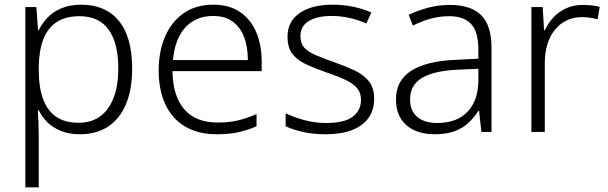

<svg xmlns="http://www.w3.org/2000/svg" viewBox="-20 -562 2590 818"><path d="M327 -542Q429 -542 486 -473.5Q543 -405 543 -269Q543 -179 516 -116.5Q489 -54 439.5 -22Q390 10 321 10Q275 10 240 -4Q205 -18 182 -41Q159 -64 145 -92H141Q143 -67 144 -37.5Q145 -8 145 17V236H88V-532H135L142 -433H145Q159 -462 182.5 -487Q206 -512 242 -527Q278 -542 327 -542ZM319 -493Q260 -493 221.5 -468Q183 -443 164.5 -394.5Q146 -346 145 -276V-266Q145 -190 163.5 -140Q182 -90 219.5 -64.5Q257 -39 315 -39Q370 -39 407.5 -67Q445 -95 464.5 -146.5Q484 -198 484 -270Q484 -378 443 -435.5Q402 -493 319 -493Z M889 -542Q957 -542 1003 -510.5Q1049 -479 1072 -424Q1095 -369 1095 -298V-259H715Q716 -153 765 -96.5Q814 -40 906 -40Q955 -40 992 -48.5Q1029 -57 1073 -76V-24Q1034 -7 994.5 1.5Q955 10 904 10Q824 10 768.5 -23Q713 -56 684.5 -117.5Q656 -179 656 -262Q656 -343 683.5 -406.5Q711 -470 763 -506Q815 -542 889 -542ZM888 -494Q815 -494 770 -445.5Q725 -397 717 -306H1036Q1036 -362 1020 -404Q1004 -446 971.5 -470Q939 -494 888 -494Z M1574 -141Q1574 -93 1550 -59.5Q1526 -26 1480 -8Q1434 10 1368 10Q1312 10 1269.5 0Q1227 -10 1197 -24V-79Q1233 -62 1277.5 -50Q1322 -38 1369 -38Q1448 -38 1483 -65Q1518 -92 1518 -137Q1518 -167 1501.5 -186.5Q1485 -206 1452.5 -221.5Q1420 -237 1372 -253Q1323 -270 1285 -287.5Q1247 -305 1226 -332Q1205 -359 1205 -406Q1205 -471 1257 -506.5Q1309 -542 1396 -542Q1444 -542 1486 -533Q1528 -524 1562 -509L1541 -462Q1510 -476 1471.5 -485Q1433 -494 1393 -494Q1330 -494 1295 -472Q1260 -450 1260 -408Q1260 -377 1277 -358.5Q1294 -340 1326.5 -326.5Q1359 -313 1404 -297Q1452 -280 1490.5 -262Q1529 -244 1551.5 -216Q1574 -188 1574 -141Z M1896 -541Q1986 -541 2030 -497.5Q2074 -454 2074 -358V0H2031L2021 -90H2018Q1999 -60 1974.5 -37.5Q1950 -15 1915.5 -2.5Q1881 10 1832 10Q1781 10 1744 -7.5Q1707 -25 1687 -58Q1667 -91 1667 -139Q1667 -219 1732 -260.5Q1797 -302 1921 -307L2018 -312V-349Q2018 -428 1986.5 -460.5Q1955 -493 1894 -493Q1853 -493 1815 -482.5Q1777 -472 1739 -453L1721 -499Q1759 -517 1803.5 -529Q1848 -541 1896 -541ZM1928 -265Q1827 -260 1777 -229.5Q1727 -199 1727 -139Q1727 -90 1757.5 -64Q1788 -38 1842 -38Q1926 -38 1971.5 -85.5Q2017 -133 2018 -217V-269Z M2463 -541Q2482 -541 2500.5 -539Q2519 -537 2535 -533L2526 -480Q2510 -484 2494 -486.5Q2478 -489 2460 -489Q2423 -489 2394 -475Q2365 -461 2344 -435Q2323 -409 2312 -373Q2301 -337 2301 -292V0H2244V-532H2292L2298 -433H2301Q2315 -463 2337.5 -487.5Q2360 -512 2391.5 -526.5Q2423 -541 2463 -541Z"/></svg>

Font: Noto Sans Thai Light
Style: Regular
Weight: 300
Designer: Monotype Design Team
Foundry: Monotype Imaging Inc.
Version: Version 2.001